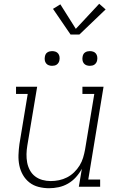

<svg xmlns="http://www.w3.org/2000/svg" viewBox="-20 -990 640 1018"><path d="M240 8Q212 8 184.5 1Q157 -6 136 -22.5Q115 -39 101.5 -62.5Q88 -86 82.5 -113Q77 -140 78 -168.5Q79 -197 83 -226L127 -492H65V-530H177L125 -219Q121 -196 120.5 -173Q120 -150 124 -128.5Q128 -107 138.5 -87.5Q149 -68 166 -55Q183 -42 204.5 -36Q226 -30 249 -30Q271 -30 293 -34.5Q315 -39 335.5 -49.5Q356 -60 373 -76.5Q390 -93 402 -112.5Q414 -132 420.5 -153.5Q427 -175 431 -197L480 -492H417V-530H529L448 -38H511V0H398L414 -95Q401 -71 382.5 -50.5Q364 -30 340.5 -16.5Q317 -3 291 2.5Q265 8 240 8ZM456 -641Q447 -641 438.5 -644Q430 -647 424.5 -654Q419 -661 417.5 -670.5Q416 -680 418 -690Q419 -696 422 -702Q425 -708 431 -712Q437 -716 443.5 -717.5Q450 -719 456 -719Q466 -719 474.5 -716Q483 -713 488.5 -706Q494 -699 495.5 -689.5Q497 -680 495 -670Q494 -664 490.5 -658Q487 -652 481.5 -648Q476 -644 469.5 -642.5Q463 -641 456 -641ZM256 -641Q247 -641 238.5 -644Q230 -647 224.5 -654Q219 -661 217.5 -670.5Q216 -680 218 -690Q219 -696 222 -702Q225 -708 231 -712Q237 -716 243.5 -717.5Q250 -719 256 -719Q266 -719 274.5 -716Q283 -713 288.5 -706Q294 -699 295.5 -689.5Q297 -680 295 -670Q294 -664 290.5 -658Q287 -652 281.5 -648Q276 -644 269.5 -642.5Q263 -641 256 -641ZM354 -807 261 -943 300 -967 382 -837 506 -970 540 -940 401 -807Z"/></svg>

Font: Iosevka Slab XLtExObl
Style: Regular
Weight: 200
Width: 7
Italic angle: -9°
Monospace: yes
Designer: Belleve Invis
Foundry: Belleve Invis
Version: Version 11.1.1; ttfautohint (v1.8.3)